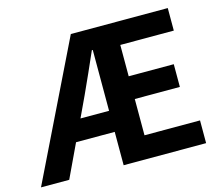

<svg xmlns="http://www.w3.org/2000/svg" viewBox="-112 -876 1168 1012"><g transform="rotate(-15 472.0 -370.0)"><path d="M287 -297 340 -410C372 -479 405 -554 438 -629H443V-297ZM590 -124V-322H836V-446H590V-617H882V-740H353L-8 0H146L232 -182H443V0H893V-124Z"/></g></svg>

Font: Noto Sans CJK KR Bold
Style: Regular
Weight: 700
Designer: Ryoko NISHIZUKA (kana & ideographs); Paul D. Hunt (Latin, Greek & Cyrillic); Wenlong ZHANG (bopomofo); Sandoll Communica
Foundry: Adobe Systems Incorporated
Version: Version 1.004;PS 1.004;hotconv 1.0.82;makeotf.lib2.5.63406